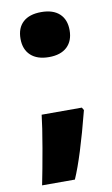

<svg xmlns="http://www.w3.org/2000/svg" viewBox="-82 -604 460 786"><g transform="rotate(-10 148.5 -210.5)"><path d="M44.9 -467Q44.9 -511.7 71.3 -535.9Q97.7 -560.1 147 -560.1Q196.3 -560.1 222.7 -535.6Q249 -511.2 249 -467Q249 -422.9 222.7 -397.9Q196.3 -373 147.5 -373Q98.6 -373 71.8 -397.7Q44.9 -422.4 44.9 -467ZM243.2 -146 250 -134.8Q201.7 53.7 164.1 139.2H27.8Q40 79.6 55.7 -10.3Q71.3 -100.1 76.2 -146Z"/></g></svg>

Font: Open Sans Hebrew Extra Bold
Style: Regular
Weight: 800
Foundry: Ascender Corporation, Yanek Iontef
Version: Version 2.001;PS 002.001;hotconv 1.0.70;makeotf.lib2.5.58329